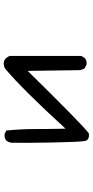

<svg xmlns="http://www.w3.org/2000/svg" viewBox="249 -740 502 1040"><g transform="rotate(-90 500.0 -220.0)"><path d="M298 10Q262 15 256.5 -10.5Q251 -36 248 -192.5Q245 -349 247 -409Q249 -425 259 -437Q272 -448 294 -446L313 -437Q321 -358 321 -278Q321 -198 323 -116Q534 -347 649 -444Q696 -466 717 -419V-31L706 -12Q692 0 671 -2L651 -12Q642 -23 640 -40L636 -321Q347 -27 298 10Z"/></g></svg>

Font: Kosefont JP
Style: Regular
Weight: 400
Designer: Nozomi Seto 瀬戸のぞみ
Version: Version 3.00;June 19, 2020